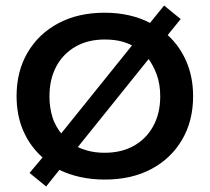

<svg xmlns="http://www.w3.org/2000/svg" viewBox="-20 -640 759 695"><path d="M147 35 87 -14 134 -70Q89 -110 64.5 -166Q40 -222 40 -292Q40 -382 80 -450Q120 -518 191.5 -556Q263 -594 359 -594Q406 -594 447.5 -584.5Q489 -575 523 -557L574 -620L634 -571L587 -513Q631 -473 655 -416.5Q679 -360 679 -292Q679 -202 639 -134Q599 -66 527.5 -28Q456 10 359 10Q313 10 271.5 1Q230 -8 195 -25ZM159 -291Q159 -251 170 -215.5Q181 -180 209 -148L191 -144L463 -482L472 -467Q452 -481 424 -489Q396 -497 359 -497Q298 -497 253 -471Q208 -445 183.5 -399Q159 -353 159 -291ZM254 -98 247 -115Q268 -103 296 -95Q324 -87 359 -87Q420 -87 465 -112.5Q510 -138 535 -184Q560 -230 560 -291Q560 -335 547.5 -369.5Q535 -404 512 -435H525Z"/></svg>

Font: Rokkitt SemiBold SemiBold
Style: Regular
Weight: 600
Version: Version 3.103